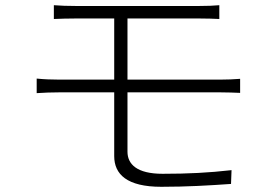

<svg xmlns="http://www.w3.org/2000/svg" viewBox="-20 -715 1040 738"><path d="M829 -360C851 -360 882 -359 903 -358V-412C882 -410 849 -409 828 -409H470V-644H744C779 -644 800 -643 823 -642V-695C801 -693 777 -692 744 -692H273C240 -692 212 -693 187 -695V-642C212 -643 240 -644 273 -644H419V-409H206C182 -409 148 -410 121 -413V-357C147 -359 182 -360 206 -360H419V-115C419 -45 468 3 600 3C697 3 783 -2 868 -8L870 -61C782 -51 703 -47 605 -47C506 -47 470 -84 470 -132V-360Z"/></svg>

Font: Source Han Sans SC Light
Style: Regular
Weight: 300
Designer: Ryoko NISHIZUKA (kana & ideographs); Paul D. Hunt (Latin, Greek & Cyrillic); Wenlong ZHANG (bopomofo); Sandoll Communica
Foundry: Adobe Systems Incorporated
Version: Version 1.004;PS 1.004;hotconv 1.0.82;makeotf.lib2.5.63406